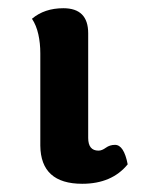

<svg xmlns="http://www.w3.org/2000/svg" viewBox="-20 -445 351 472"><path d="M196.8 -106Q196.8 -74.7 222.2 -74.7Q230.5 -74.7 240.2 -81.8Q250 -88.9 262.7 -88.9Q284.7 -88.9 293.9 -41Q254.9 6.8 182.1 6.8Q80.1 6.8 79.1 -86.9V-314Q79.1 -338.9 74.2 -360.8Q69.3 -382.8 58.6 -398.9Q89.4 -424.8 135.7 -424.8Q196.8 -424.8 196.8 -363.3Z"/></svg>

Font: Bainsley
Style: Bold
Weight: 700
Designer: Paul James MIller
Foundry: High-Logic / Made with FontCreator
Version: Version 1.411;March 28, 2021;FontCreator 13.0.0.2683 64-bit